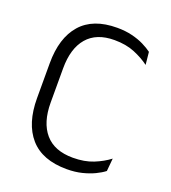

<svg xmlns="http://www.w3.org/2000/svg" viewBox="-123 -742 751 845"><g transform="rotate(20 252.0 -319.5)"><path d="M285 11Q170.5 11 113.2 -54.2Q56 -119.5 56 -238.5V-401.5Q56 -520.5 112.8 -585.2Q169.5 -650 282.5 -650Q321 -650 352.5 -642.2Q384 -634.5 408.2 -622.5Q432.5 -610.5 449 -598L455 -539Q425 -561.5 384.5 -578.2Q344 -595 289.5 -595Q205.5 -595 162.2 -544.5Q119 -494 119 -400.5V-240.5Q119 -147.5 162.8 -96.5Q206.5 -45.5 293.5 -45.5Q347.5 -45.5 388.5 -62Q429.5 -78.5 460 -102L454.5 -42Q438 -29 413 -17Q388 -5 356 3Q324 11 285 11Z"/></g></svg>

Font: Anek Malayalam Light
Style: Regular
Weight: 300
Version: Version 1.003